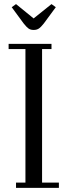

<svg xmlns="http://www.w3.org/2000/svg" viewBox="-20 -916 327 936"><path d="M22 -676.8V-702.1H231V-676.8H185.1V-25.9H267.1V0H58.1V-25.9H104V-676.8ZM37.1 -880.9 58.1 -896 144 -826.2 231 -896 252 -880.9 193.8 -801.8Q179.2 -783.2 168.9 -776.6Q158.7 -770 144 -770Q129.4 -770 119.6 -776.6Q109.9 -783.2 95.2 -801.8Z"/></svg>

Font: Dehuti
Style: Book
Weight: 400
Version: Version 1.2